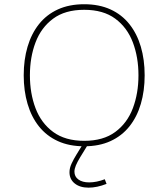

<svg xmlns="http://www.w3.org/2000/svg" viewBox="-20 -675 783 893"><path d="M371.6 -655.3Q301.8 -655.3 249 -631.1Q196.3 -606.9 161.1 -562.5Q126 -518.1 108.2 -457.8Q90.3 -397.5 90.3 -324.7Q90.3 -252.4 108.2 -191.9Q126 -131.3 161.1 -87.2Q196.3 -43 249 -18.8Q301.8 5.4 371.6 5.4Q441.4 5.4 494.1 -18.8Q546.9 -43 582 -87.2Q617.2 -131.3 635 -191.9Q652.8 -252.4 652.8 -324.7Q652.8 -397.5 635 -457.8Q617.2 -518.1 582 -562.5Q546.9 -606.9 494.1 -631.1Q441.4 -655.3 371.6 -655.3ZM371.6 -629.4Q460.4 -629.4 516.1 -588.1Q571.8 -546.9 597.9 -477.8Q624 -408.7 624 -324.7Q624 -240.7 597.9 -171.6Q571.8 -102.5 516.1 -61.3Q460.4 -20 371.6 -20Q283.2 -20 227.3 -61.3Q171.4 -102.5 145.3 -171.6Q119.1 -240.7 119.1 -324.7Q119.1 -408.7 145.3 -477.8Q171.4 -546.9 227.1 -588.1Q282.7 -629.4 371.6 -629.4ZM467.3 158.7Q428.7 173.3 394.5 173.3Q363.3 173.3 344.7 159.9Q326.2 146.5 326.2 123.5Q326.2 110.8 332.8 94.7Q339.4 78.6 353 56.2L387.2 0.5L386.2 -0.5L362.3 -5.9V0.5L335.9 43.5Q322.3 65.4 312.7 86.2Q303.2 106.9 303.2 126Q303.2 158.7 327.4 178.2Q351.6 197.8 392.1 197.8Q430.7 197.8 475.6 180.2Z"/></svg>

Font: Estedad-FD VF
Style: Regular
Weight: 100
Designer: Amin Abedi
Version: Version 7.3